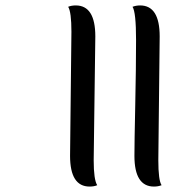

<svg xmlns="http://www.w3.org/2000/svg" viewBox="-20 -681 721 707"><path d="M238 -107 243 -564Q243 -637 231 -656Q243 -661 259 -661Q331 -661 331 -547L325 -91Q325 -19 338 1Q326 6 310 6Q238 6 238 -107ZM568 -547 563 -91Q563 -17 575 1Q562 6 547 6Q475 6 475 -107Q475 -155 478 -293.5Q481 -432 481 -534Q481 -636 468 -656Q481 -661 496 -661Q568 -661 568 -547Z"/></svg>

Font: Laila Medium
Style: Regular
Weight: 500
Designer: Hitesh Malaviya
Foundry: Indian Type Foundry
Version: Version 1.302;PS 1.0;hotconv 1.0.78;makeotf.lib2.5.61930; tt